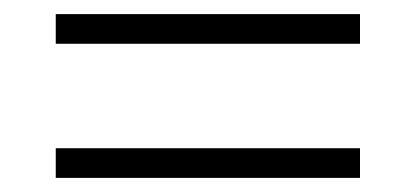

<svg xmlns="http://www.w3.org/2000/svg" viewBox="-20 -420 579 272"><path d="M59 -168H490V-210H59ZM59 -358H490V-400H59Z"/></svg>

Font: Charger Sport
Style: HLExt
Weight: 100
Designer: Jasper
Foundry: Cannot Into Space Fonts
Version: Version 1.1